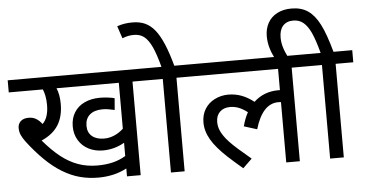

<svg xmlns="http://www.w3.org/2000/svg" viewBox="-57 -1004 2143 1126"><g transform="rotate(-5 1014.0 -441.5)"><path d="M832.5 -550.8H728.5V0H647.9V-46.4Q610.4 -26.4 568.1 -16.8Q525.9 -7.3 481.4 -7.3Q423.8 -7.3 372.8 -20.8Q321.8 -34.2 270.3 -65.2Q218.8 -96.2 169.2 -145Q119.6 -193.8 72.8 -255.4Q57.6 -275.9 48.6 -294.9Q39.6 -314 39.6 -337.9Q39.6 -361.8 55.9 -377.2Q72.3 -392.6 103.5 -392.6Q128.4 -392.6 147.2 -381.1Q166 -369.6 181.2 -349.1Q198.7 -364.7 208 -392.6Q217.3 -420.4 217.3 -458Q217.3 -487.8 212.4 -512Q207.5 -536.1 200.7 -550.8H0V-622.1H832.5ZM647.9 -119.6V-197.8Q620.6 -181.6 588.1 -172.6Q555.7 -163.6 521.5 -163.6Q475.1 -163.6 437.5 -182.6Q399.9 -201.7 378.2 -237.3Q356.4 -272.9 356.4 -319.3Q356.4 -366.7 378.2 -401.6Q399.9 -436.5 439.5 -454.8Q479 -473.1 530.8 -473.1Q550.8 -473.1 577.1 -470Q603.5 -466.8 615.7 -462.9L609.9 -394Q594.7 -397.5 576.4 -400.9Q558.1 -404.3 540 -404.3Q490.7 -404.3 463.9 -381.1Q437 -357.9 437 -315.9Q437 -275.9 463.1 -254.2Q489.3 -232.4 534.2 -232.4Q564 -232.4 592.8 -244.4Q621.6 -256.3 647.9 -280.3V-550.8H281.2Q297.9 -512.2 297.9 -457.5Q297.9 -381.8 266.1 -332Q234.4 -282.2 167.5 -252.9Q219.7 -191.4 268.1 -153.6Q316.4 -115.7 368.2 -97.2Q419.9 -78.6 481 -78.6Q531.2 -78.6 571.5 -88.4Q611.8 -98.1 647.9 -119.6Z M1091.3 -550.8H987.3V0H906.7V-550.8H817.9V-622.1H1091.3ZM907.2 -614.7Q885.7 -696.8 865.5 -740.5Q845.2 -784.2 820.8 -803.5Q796.4 -822.8 761.2 -822.8Q744.1 -822.8 728.5 -820.1Q712.9 -817.4 691.9 -809.1L667.5 -881.8Q689.5 -889.6 711.2 -893.1Q732.9 -896.5 758.3 -896.5Q800.8 -896.5 832.3 -882.1Q863.8 -867.7 889.4 -836.2Q915 -804.7 938 -750.5Q960.9 -696.3 982.9 -614.7ZM906.7 -622.1Z M1576.7 -425.8H1581.1Q1583.5 -425.8 1585.4 -425.3V-550.8H1076.7V-622.1H1769.5V-550.8H1665.5V0H1585.4V-355Q1581.1 -356 1570.3 -356Q1522.5 -356 1488.3 -318.8Q1454.1 -281.7 1432.6 -208.5L1356 -232.4Q1368.2 -279.3 1387.2 -313Q1357.9 -335 1334 -343.8Q1310.1 -352.5 1285.6 -352.5Q1247.1 -352.5 1224.9 -330.6Q1202.6 -308.6 1202.6 -271.5Q1202.6 -257.8 1205.3 -244.6Q1208 -231.4 1214.4 -217.5Q1220.7 -203.6 1232.2 -186.8Q1243.7 -169.9 1262.9 -149.4Q1282.2 -128.9 1313 -101.8Q1343.8 -74.7 1385.3 -40L1331.5 12.2Q1275.9 -35.2 1245.4 -63.5Q1214.8 -91.8 1190.4 -120.1Q1166 -148.4 1151.1 -174.3Q1136.2 -200.2 1129.2 -224.9Q1122.1 -249.5 1122.1 -275.4Q1122.1 -320.8 1143.1 -354.7Q1164.1 -388.7 1201.2 -407.2Q1238.3 -425.8 1280.8 -425.8Q1321.8 -425.8 1358.6 -412.1Q1395.5 -398.4 1431.2 -370.1Q1489.7 -425.8 1576.7 -425.8Z M1571.3 -614.7Q1553.7 -649.4 1544.9 -681.6Q1536.1 -713.9 1536.1 -747.6Q1536.1 -790.5 1554.7 -824.5Q1573.2 -858.4 1609.1 -877.4Q1645 -896.5 1694.3 -896.5Q1752 -896.5 1791.3 -869.4Q1830.6 -842.3 1859.6 -785.4Q1888.7 -728.5 1918 -622.1H2028.3V-550.8H1924.3V0H1843.8V-550.8H1754.9V-622.1H1842.3Q1821.8 -699.2 1802.5 -741.5Q1783.2 -783.7 1758.5 -804.4Q1733.9 -825.2 1698.2 -825.2Q1659.2 -825.2 1637.7 -801Q1616.2 -776.9 1616.2 -732.9Q1616.2 -705.6 1623.8 -678.2Q1631.3 -650.9 1649.4 -614.7Z"/></g></svg>

Font: Noto Sans Devanagari UI
Style: Regular
Weight: 400
Designer: Monotype Design Team
Foundry: Monotype Imaging Inc.
Version: Version 1.06